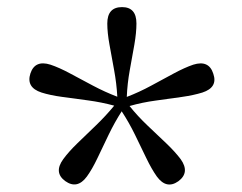

<svg xmlns="http://www.w3.org/2000/svg" viewBox="-20 -784 665 527"><path d="M218.5 -299.5Q192 -263.5 159 -287Q127 -310.5 153.5 -347Q168 -367 192.2 -390.5Q216.5 -414 243.5 -440Q270.5 -466 293.5 -494Q258.5 -503.5 221.2 -508.5Q184 -513.5 150.8 -518Q117.5 -522.5 94 -530Q51 -544 63.5 -582.5Q76 -620 118.5 -606.5Q142.5 -598.5 172.2 -582.5Q202 -566.5 235 -549Q268 -531.5 302 -518.5Q300 -555 293.2 -591.8Q286.5 -628.5 280.5 -661.5Q274.5 -694.5 274.5 -719.5Q274.5 -764.5 315 -764.5Q354.5 -764.5 354.5 -719.5Q354.5 -694.5 348.8 -661.5Q343 -628.5 336.2 -591.5Q329.5 -554.5 328 -518Q362 -531 394.8 -548.8Q427.5 -566.5 457.2 -582.5Q487 -598.5 510.5 -606.5Q553.5 -620 565.5 -581.5Q578.5 -544 535.5 -530Q511.5 -522.5 478.2 -517.8Q445 -513 407.8 -508Q370.5 -503 335.5 -493Q358 -465 385.2 -439.2Q412.5 -413.5 436.8 -390.2Q461 -367 476 -347Q502 -310.5 469.5 -286.5Q437 -263.5 410.5 -299.5Q396 -320 381.5 -350.2Q367 -380.5 350.5 -414.2Q334 -448 314 -478.5Q294.5 -448 278.2 -414.2Q262 -380.5 247.5 -350Q233 -319.5 218.5 -299.5Z"/></svg>

Font: Fraunces 9pt SuperSoft Light
Style: Regular
Weight: 300
Version: Version 1.000;[b76b70a41]